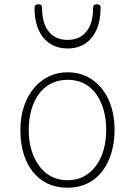

<svg xmlns="http://www.w3.org/2000/svg" viewBox="-20 -856 629 895"><path d="M295 19Q226 19 176.5 -15Q127 -49 101 -109.5Q75 -170 75 -250Q75 -310 91.5 -359.5Q108 -409 137.5 -444.5Q167 -480 207 -499.5Q247 -519 295 -519Q360 -519 409.5 -485Q459 -451 486.5 -390.5Q514 -330 514 -250Q514 -202 504 -161Q494 -120 475.5 -86.5Q457 -53 430.5 -29.5Q404 -6 370 6.5Q336 19 295 19ZM295 -16Q338 -16 370.5 -33.5Q403 -51 426.5 -82Q450 -113 462.5 -156Q475 -199 475 -250Q475 -319 453 -372.5Q431 -426 391 -455Q351 -484 295 -484Q254 -484 220 -467.5Q186 -451 162.5 -419.5Q139 -388 126.5 -345Q114 -302 114 -250Q114 -182 136.5 -129Q159 -76 199 -46Q239 -16 295 -16ZM295 -630Q225 -630 183 -679.5Q141 -729 141 -820Q141 -828 145 -832Q149 -836 159 -836Q168 -836 172 -832Q176 -828 176 -820Q176 -747 207.5 -708.5Q239 -670 295 -670Q351 -670 382.5 -708.5Q414 -747 414 -820Q414 -828 418 -832Q422 -836 431 -836Q441 -836 445 -832Q449 -828 449 -820Q449 -760 430 -717.5Q411 -675 376.5 -652.5Q342 -630 295 -630Z"/></svg>

Font: Playwrite NG Modern Thin
Style: Regular
Weight: 250
Designer: Veronika Burian, José Scaglione
Foundry: TypeTogether
Version: Version 1.002